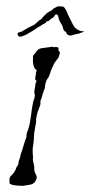

<svg xmlns="http://www.w3.org/2000/svg" viewBox="-20 -596 291 622"><path d="M54 6Q46 6 39 5.5Q32 5 27 4Q16 3 11 -2Q10 -14 11 -18Q11 -22 15 -26L21 -32Q25 -36 28 -42Q30 -44 31 -48L34 -55Q39 -61 40 -67Q40 -75 44 -83Q46 -88 47 -96Q48 -100 49.5 -103Q51 -106 52 -110L58 -130Q61 -141 65 -150Q66 -153 66 -159Q66 -162 68 -168Q72 -178 73.5 -184Q75 -190 76 -194L80 -218Q81 -225 83 -241Q84 -249 85.5 -255.5Q87 -262 88 -269Q91 -275 92 -280Q93 -285 93 -289Q90 -296 92 -306Q92 -306 94 -316Q94 -325 96 -327Q98 -331 98 -336H95Q95 -338 94.5 -339.5Q94 -341 94 -343Q94 -346 96 -354Q96 -359 97 -362.5Q98 -366 99 -368Q98 -369 98 -369.5Q98 -370 96 -371Q96 -371 93 -374Q85 -386 87 -409Q86 -415 89 -418Q91 -421 95 -425Q103 -439 116 -440Q123 -441 131 -442Q139 -443 146 -444Q151 -446 153 -443Q153 -443 155 -443Q157 -443 161 -444Q170 -443 170 -439Q169 -438 169 -436Q169 -432 174 -427Q173 -423 173 -420Q173 -417 171 -415Q171 -413 170 -411Q169 -409 168 -407Q164 -403 163 -401Q161 -399 157 -393Q155 -389 153 -385Q151 -381 149 -376Q144 -367 143 -360Q142 -358 141 -355Q140 -352 138 -347Q134 -342 132.5 -339Q131 -336 130 -334Q128 -330 126 -319Q126 -308 122 -303L117 -287Q114 -275 111 -269V-266Q111 -264 111 -261Q111 -258 110 -255L104 -239Q101 -231 100 -225.5Q99 -220 98 -217Q97 -213 97 -209.5Q97 -206 97 -201Q96 -196 95 -190Q94 -184 93 -178Q90 -163 90 -154Q90 -149 89.5 -142.5Q89 -136 88 -129Q85 -114 86 -104Q86 -101 86 -98Q86 -95 87 -92Q86 -89 87 -86Q88 -82 86 -80Q87 -79 87 -76.5Q87 -74 88 -70Q90 -61 90 -61Q91 -58 91 -53V-45Q92 -38 97 -29Q99 -25 99 -22Q99 -16 94 -8Q90 -1 79 2Q73 3 67 4Q61 5 54 6ZM44 -477Q42 -477 39.5 -480Q37 -483 37 -484Q37 -490 39 -490L47 -493Q49 -493 51 -494Q53 -495 54 -496Q58 -498 62.5 -501Q67 -504 71 -506L89 -515Q94 -517 96.5 -520.5Q99 -524 102 -525Q104 -528 108 -530.5Q112 -533 115 -535Q117 -539 120 -541.5Q123 -544 124 -546Q127 -548 129 -550.5Q131 -553 134 -555Q140 -559 143 -560Q146 -561 149 -564Q152 -567 153 -568L166 -575Q168 -576 172 -575.5Q176 -575 180 -575Q186 -575 188.5 -571.5Q191 -568 193 -565Q195 -561 196.5 -557.5Q198 -554 200 -549Q202 -545 204.5 -540Q207 -535 210 -529Q213 -523 216 -517Q219 -511 223 -506Q225 -505 227.5 -503Q230 -501 231 -500Q233 -499 235 -498.5Q237 -498 240 -496Q242 -495 245 -495Q248 -495 249 -495Q251 -495 251 -493.5Q251 -492 249 -492Q245 -491 241.5 -489.5Q238 -488 235 -487Q232 -486 227.5 -485.5Q223 -485 218 -483Q214 -481 207 -481Q204 -481 202.5 -482Q201 -483 200 -483Q196 -486 195 -489Q194 -494 189 -495Q186 -498 184 -505Q183 -513 178 -519Q177 -521 175.5 -524Q174 -527 172 -530Q172 -532 171 -535Q170 -538 169 -540Q168 -549 164 -549Q161 -550 159 -548L155 -542Q154 -540 151 -538.5Q148 -537 145 -535Q143 -533 140 -530Q137 -527 133 -527Q130 -527 129.5 -525Q129 -523 128 -522L123 -519Q120 -519 116 -515Q111 -512 105.5 -509Q100 -506 95 -502Q85 -495 72 -488Q69 -485 58 -481Q50 -477 44 -477Z"/></svg>

Font: Estonia
Style: Regular
Weight: 400
Designer: Robert E. Leuschke
Foundry: Robert E. Leuschke
Version: Version 1.014; ttfautohint (v1.8.3)